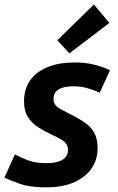

<svg xmlns="http://www.w3.org/2000/svg" viewBox="-26 -813 521 847"><path d="M176.2 13.5Q106.2 13.5 61 -2.4Q15.8 -18.2 -6.2 -30L39.8 -131.8Q61.2 -119.8 95.5 -106.5Q129.8 -93.2 177 -93.2Q211 -93.2 232.5 -100.5Q254 -107.8 264 -120.8Q274 -133.8 274 -149.5Q274 -166.2 267.1 -177Q260.2 -187.8 244 -197.6Q227.8 -207.5 200.8 -219.8Q169.2 -234.5 141.6 -252.1Q114 -269.8 97 -297Q80 -324.2 80 -365.8Q80 -420.5 107.1 -458.6Q134.2 -496.8 184.6 -517.1Q235 -537.5 304.2 -537.5Q352.8 -537.5 392.8 -527Q432.8 -516.5 459.2 -503L413.8 -403.8Q392.8 -414.5 361.1 -423.5Q329.5 -432.5 298.2 -432.5Q277.2 -432.5 256.9 -428.1Q236.5 -423.8 223.2 -411.4Q210 -399 210 -376Q210 -360.5 218.1 -350.2Q226.2 -340 241.1 -332Q256 -324 274.8 -313.8Q321 -291.5 349.5 -271.2Q378 -251 391.2 -224.6Q404.5 -198.2 404.5 -157.2Q404.5 -110.8 379.4 -72.2Q354.2 -33.8 303.5 -10.1Q252.8 13.5 176.2 13.5ZM280 -577.5 227 -635.5 388.2 -793.2 456.5 -711.8Z"/></svg>

Font: Ubuntu Sans
Style: Italic
Weight: 400
Italic angle: -13.5°
Designer: Dalton Maag Ltd
Foundry: Dalton Maag Ltd
Version: Version 1.006